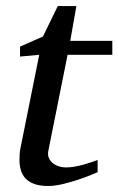

<svg xmlns="http://www.w3.org/2000/svg" viewBox="-20 -599 389 631"><path d="M202.1 -418.9 139.2 -105Q136.2 -91.8 140.1 -81.3Q144 -70.8 152.6 -63.7Q161.1 -56.6 172.6 -52.7Q184.1 -48.8 196.8 -48.8Q210.9 -48.8 226.1 -51.5Q241.2 -54.2 255.1 -58.1Q269 -62 281 -66.2Q293 -70.3 300.8 -73.2V-33.2Q294.4 -30.3 276.4 -22.9Q258.3 -15.6 234.9 -7.8Q211.4 0 185.5 6.1Q159.7 12.2 138.2 12.2Q110.8 12.2 92.8 5.6Q74.7 -1 64 -12.5Q53.2 -23.9 48.6 -39.8Q43.9 -55.7 43.9 -74.2Q43.9 -84 44.7 -94.2Q45.4 -104.5 47.9 -115.2L108.9 -418.9L45.9 -413.1V-445.8L121.1 -479L169.9 -579.1H231L210.9 -464.8H349.1V-418.9Z"/></svg>

Font: Charis SIL APac
Style: Italic
Weight: 400
Italic angle: -11°
Foundry: SIL International
Version: Version 5.000